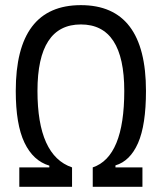

<svg xmlns="http://www.w3.org/2000/svg" viewBox="-20 -723 626 743"><path d="M54.7 0V-75.2H170.9V-82Q108.4 -100.6 74.7 -170.9Q41 -241.2 41 -371.1Q41 -703.1 293 -703.1Q544.9 -703.1 544.9 -371.1Q544.9 -239.3 514.2 -169.4Q483.4 -99.6 426.8 -83V-75.2H531.2V0H338.9V-75.2Q460.9 -116.2 460.9 -371.1Q460.9 -628.4 293 -628.4Q125 -628.4 125 -371.1Q125 -120.6 258.8 -75.2V0Z"/></svg>

Font: Cascadia Mono NF SemiLight
Style: Regular
Weight: 350
Monospace: yes
Designer: Aaron Bell
Foundry: Saja Typeworks
Version: Version 2404.023; ttfautohint (v1.8.4)